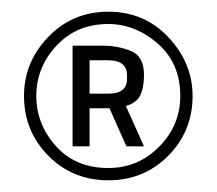

<svg xmlns="http://www.w3.org/2000/svg" viewBox="-20 -829 370 328"><path d="M165 -521Q104 -521 62.5 -563Q21 -605 21 -665Q21 -723 62.5 -766Q104 -809 165 -809Q227 -809 268 -765Q309 -721 309 -665Q309 -605 267.5 -563Q226 -521 165 -521ZM165 -542Q216 -542 252 -578.5Q288 -615 288 -665Q288 -721 249.5 -754.5Q211 -788 165 -788Q111 -788 76.5 -751Q42 -714 42 -665Q42 -617 75.5 -579.5Q109 -542 165 -542ZM226 -579H196L167 -644H133V-579H104V-751H155Q181 -751 203.5 -742Q226 -733 226 -701Q226 -679 219.5 -666Q213 -653 195 -648ZM165 -669Q197 -669 197 -694V-700Q197 -726 165 -726H133V-669Z"/></svg>

Font: Tanohe Sans Light
Style: Italic
Weight: 300
Designer: Village Type and Design LLC & Cristiano Sobral
Foundry: Cooper Hewitt Smithsonian Design Museum
Version: Version 1.00;September 29, 2021;FontCreator 13.0.0.2655 64-b